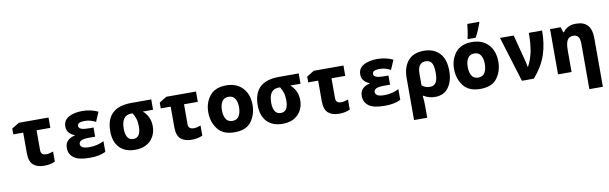

<svg xmlns="http://www.w3.org/2000/svg" viewBox="-58 -1428 7315 2308"><g transform="rotate(-10 3600.0 -273.5)"><path d="M510 -18V-141Q487 -133 466 -128Q445 -123 424 -123Q359 -123 359 -184V-427H527V-553H165L75 -498V-427H196V-177Q196 -74 244 -32.5Q292 9 377 9Q453 9 510 -18Z M1128 -28V-159Q1091 -140 1046.5 -128.5Q1002 -117 950 -117Q890 -117 865.5 -133Q841 -149 841 -173Q841 -199 868 -214Q895 -229 967 -229H1039V-341H977Q859 -341 859 -392Q859 -437 946 -437Q987 -437 1017.5 -428Q1048 -419 1081 -402L1131 -518Q1043 -560 938 -560Q839 -560 773 -523.5Q707 -487 707 -412Q707 -363 735.5 -332.5Q764 -302 800 -290V-285Q751 -276 715.5 -244.5Q680 -213 680 -153Q680 -79 737.5 -34.5Q795 10 931 10Q996 10 1042.5 0.5Q1089 -9 1128 -28Z M1743 -233Q1743 -296 1720 -343.5Q1697 -391 1656 -427H1781V-553H1539Q1229 -553 1229 -261Q1229 -132 1297 -61Q1365 10 1487 10Q1608 10 1675.5 -59Q1743 -128 1743 -233ZM1394 -262Q1394 -427 1514 -427H1531Q1555 -389 1566.5 -351Q1578 -313 1578 -260Q1578 -122 1488 -122Q1439 -122 1416.5 -159.5Q1394 -197 1394 -262Z M2310 -18V-141Q2287 -133 2266 -128Q2245 -123 2224 -123Q2159 -123 2159 -184V-427H2327V-553H1965L1875 -498V-427H1996V-177Q1996 -74 2044 -32.5Q2092 9 2177 9Q2253 9 2310 -18Z M2969 -275Q2969 -406 2896 -484.5Q2823 -563 2697 -563Q2562 -563 2495.5 -481Q2429 -399 2429 -280Q2429 -164 2494 -77Q2559 10 2701 10Q2845 10 2907 -76.5Q2969 -163 2969 -275ZM2595 -276Q2595 -343 2621 -383Q2647 -423 2700 -423Q2754 -423 2779 -383Q2804 -343 2804 -277Q2804 -212 2779 -170.5Q2754 -129 2699 -129Q2645 -129 2620 -169Q2595 -209 2595 -276Z M3543 -233Q3543 -296 3520 -343.5Q3497 -391 3456 -427H3581V-553H3339Q3029 -553 3029 -261Q3029 -132 3097 -61Q3165 10 3287 10Q3408 10 3475.5 -59Q3543 -128 3543 -233ZM3194 -262Q3194 -427 3314 -427H3331Q3355 -389 3366.5 -351Q3378 -313 3378 -260Q3378 -122 3288 -122Q3239 -122 3216.5 -159.5Q3194 -197 3194 -262Z M4110 -18V-141Q4087 -133 4066 -128Q4045 -123 4024 -123Q3959 -123 3959 -184V-427H4127V-553H3765L3675 -498V-427H3796V-177Q3796 -74 3844 -32.5Q3892 9 3977 9Q4053 9 4110 -18Z M4728 -28V-159Q4691 -140 4646.5 -128.5Q4602 -117 4550 -117Q4490 -117 4465.5 -133Q4441 -149 4441 -173Q4441 -199 4468 -214Q4495 -229 4567 -229H4639V-341H4577Q4459 -341 4459 -392Q4459 -437 4546 -437Q4587 -437 4617.5 -428Q4648 -419 4681 -402L4731 -518Q4643 -560 4538 -560Q4439 -560 4373 -523.5Q4307 -487 4307 -412Q4307 -363 4335.5 -332.5Q4364 -302 4400 -290V-285Q4351 -276 4315.5 -244.5Q4280 -213 4280 -153Q4280 -79 4337.5 -34.5Q4395 10 4531 10Q4596 10 4642.5 0.5Q4689 -9 4728 -28Z M5010 -156V-299Q5010 -432 5109 -432Q5158 -432 5181 -396.5Q5204 -361 5204 -275Q5204 -189 5180 -154.5Q5156 -120 5108 -120Q5049 -120 5010 -156ZM5010 240V100Q5010 68 5008.5 37.5Q5007 7 5002 -28H5012Q5070 10 5149 10Q5257 10 5313 -68.5Q5369 -147 5369 -268Q5369 -413 5299 -486.5Q5229 -560 5109 -560Q4979 -560 4914 -482Q4849 -404 4849 -273V240Z M5750 -606Q5775 -650 5792.5 -692.5Q5810 -735 5825 -775V-787H5680Q5677 -755 5669.5 -703Q5662 -651 5654 -621V-606ZM5969 -275Q5969 -406 5896 -484.5Q5823 -563 5697 -563Q5562 -563 5495.5 -481Q5429 -399 5429 -280Q5429 -164 5494 -77Q5559 10 5701 10Q5845 10 5907 -76.5Q5969 -163 5969 -275ZM5595 -276Q5595 -343 5621 -383Q5647 -423 5700 -423Q5754 -423 5779 -383Q5804 -343 5804 -277Q5804 -212 5779 -170.5Q5754 -129 5699 -129Q5645 -129 5620 -169Q5595 -209 5595 -276Z M6354 0Q6464 -127 6508 -258.5Q6552 -390 6552 -553H6390Q6390 -421 6371 -325.5Q6352 -230 6309 -153H6305Q6302 -167 6299 -184.5Q6296 -202 6292 -219L6205 -553H6038L6208 0Z M7154 240V-356Q7154 -563 6967 -563Q6908 -563 6869.5 -543Q6831 -523 6807 -487H6799L6778 -553H6649V0H6814V-264Q6814 -346 6835 -386Q6856 -426 6910 -426Q6949 -426 6969 -399.5Q6989 -373 6989 -310V240Z"/></g></svg>

Font: Noto Sans Mono UI ExtraBold
Style: Regular
Weight: 800
Designer: Monotype Design team
Foundry: Monotype Imaging Inc.
Version: 1.000